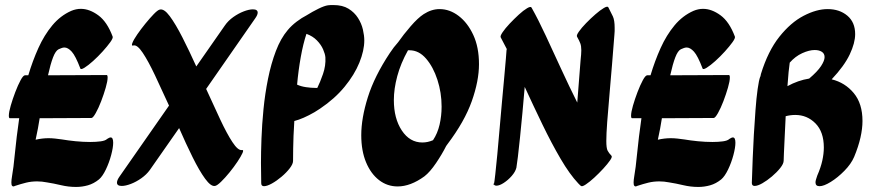

<svg xmlns="http://www.w3.org/2000/svg" viewBox="-20 -736 3474 760"><path d="M79 -438H92Q109 -495 132 -546Q155 -597 187 -635.5Q219 -674 262 -693Q281 -701 300 -701Q334 -701 369 -675.5Q404 -650 426 -591Q428 -585 416.5 -569Q405 -553 386.5 -532.5Q368 -512 348.5 -494.5Q329 -477 314.5 -468Q300 -459 298 -465Q279 -515 264 -531.5Q249 -548 235 -548Q229 -548 223 -545.5Q217 -543 212 -541Q200 -535 190 -509Q180 -483 170 -438L402 -439Q406 -439 406 -429Q406 -415 398.5 -389Q391 -363 380.5 -335.5Q370 -308 359 -288.5Q348 -269 342 -269L137 -268Q134 -248 130 -227Q126 -206 121 -183Q134 -186 147 -187.5Q160 -189 172 -189Q185 -189 198.5 -187.5Q212 -186 226 -184Q249 -180 279 -177Q309 -174 337 -174Q360 -174 378.5 -176.5Q397 -179 404 -186Q413 -192 418 -192Q428 -192 428 -171Q428 -152 420 -122Q412 -92 399 -65Q386 -38 372 -26Q351 -9 328 -2.5Q305 4 281 4Q251 4 221.5 -3Q192 -10 166 -14Q146 -18 127 -18Q104 -18 83.5 -13Q63 -8 39 0Q39 0 37 1Q35 2 33 2Q30 2 27.5 -1Q25 -4 25 -14Q25 -23 28 -41Q33 -67 39 -129Q45 -191 56 -268H19Q15 -268 15 -278Q15 -292 22.5 -318Q30 -344 40.5 -371.5Q51 -399 61.5 -418.5Q72 -438 79 -438Z M831 0Q815 3 792 -28.5Q769 -60 742.5 -113.5Q716 -167 689 -229L573 -63Q560 -45 539.5 -30.5Q519 -16 498 -8Q477 0 462 0Q443 0 443 -13Q443 -23 453 -37L649 -318Q620 -382 593.5 -438Q567 -494 545 -527Q523 -560 508 -556Q499 -553 504 -566Q509 -579 523.5 -600Q538 -621 555.5 -642.5Q573 -664 588.5 -680Q604 -696 612 -698Q629 -703 652 -672Q675 -641 702 -588Q729 -535 757 -473L870 -635Q883 -654 903.5 -668.5Q924 -683 945 -691Q966 -699 981 -699Q1000 -699 1000 -686Q1000 -677 990 -663L796 -384Q825 -320 851.5 -263.5Q878 -207 900 -173.5Q922 -140 937 -142Q946 -144 940 -130.5Q934 -117 920 -96Q906 -75 888.5 -53.5Q871 -32 855 -16.5Q839 -1 831 0Z M1140 -99Q1140 -87 1127 -70Q1114 -53 1094.5 -36.5Q1075 -20 1056 -9.5Q1037 1 1025 1Q1014 1 1014 -11L1013 -91Q1013 -132 1015 -187.5Q1017 -243 1023 -304Q1029 -365 1041 -424.5Q1053 -484 1072 -534Q1091 -584 1119 -617Q1134 -635 1154.5 -650.5Q1175 -666 1193 -675Q1217 -690 1240.5 -701.5Q1264 -713 1278 -715Q1284 -716 1289.5 -716Q1295 -716 1300 -716Q1336 -716 1359.5 -701.5Q1383 -687 1397 -665Q1411 -643 1416.5 -619Q1422 -595 1422 -576Q1422 -536 1402.5 -488Q1383 -440 1344 -392.5Q1305 -345 1247 -306Q1235 -298 1225 -292Q1180 -266 1145 -257Q1141 -193 1140.5 -148.5Q1140 -104 1140 -99ZM1268 -509Q1267 -522 1259 -540.5Q1251 -559 1234.5 -576Q1218 -593 1193 -602Q1180 -563 1170.5 -510Q1161 -457 1156 -401Q1171 -394 1191 -391Q1211 -388 1230 -388Q1233 -388 1236 -388Q1247 -410 1258.5 -443Q1270 -476 1268 -509Z M1660 -38Q1605 2 1554 2Q1513 2 1480.5 -23Q1448 -48 1429 -93.5Q1410 -139 1410 -201Q1410 -268 1436 -351Q1462 -434 1523 -526Q1538 -549 1556 -569Q1577 -599 1605.5 -632Q1634 -665 1657 -680Q1688 -700 1720 -700Q1760 -700 1795.5 -673Q1831 -646 1853.5 -597.5Q1876 -549 1876 -482Q1876 -416 1847.5 -335.5Q1819 -255 1751 -165Q1748 -161 1746 -158Q1730 -126 1706 -90.5Q1682 -55 1660 -38ZM1539 -340Q1539 -267 1570.5 -219.5Q1602 -172 1652 -172Q1673 -172 1694 -181Q1712 -208 1720 -242.5Q1728 -277 1728 -314Q1728 -369 1711.5 -420Q1695 -471 1666.5 -504Q1638 -537 1601 -537Q1598 -537 1595 -537Q1566 -485 1552.5 -434.5Q1539 -384 1539 -340Z M2084 -706Q2111 -658 2140.5 -594.5Q2170 -531 2201.5 -462.5Q2233 -394 2265 -330Q2268 -365 2271 -406.5Q2274 -448 2278 -496Q2281 -523 2281 -537Q2281 -554 2277 -564.5Q2273 -575 2264 -591Q2261 -596 2271.5 -611Q2282 -626 2300 -644.5Q2318 -663 2337 -679.5Q2356 -696 2370.5 -704.5Q2385 -713 2388 -707Q2399 -686 2406 -671Q2413 -656 2413 -626Q2413 -620 2413 -613Q2413 -606 2412 -598Q2402 -469 2394.5 -385.5Q2387 -302 2383.5 -253Q2380 -204 2380 -178Q2380 -150 2385 -140Q2390 -130 2400 -120Q2405 -116 2395 -101.5Q2385 -87 2368 -68.5Q2351 -50 2332.5 -33Q2314 -16 2299 -6Q2284 4 2280 0Q2279 -1 2277 -2Q2272 -7 2269 -10Q2235 -46 2199 -107.5Q2163 -169 2127 -243.5Q2091 -318 2057 -392Q2053 -342 2048 -290Q2043 -238 2038.5 -193Q2034 -148 2030 -115.5Q2026 -83 2024 -72Q2020 -56 2005.5 -39.5Q1991 -23 1974 -12Q1957 -1 1945 -1Q1938 -1 1935 -6Q1937 -14 1940.5 -46Q1944 -78 1948.5 -124.5Q1953 -171 1957.5 -225.5Q1962 -280 1967 -333Q1972 -386 1976 -431Q1980 -476 1982.5 -504.5Q1985 -533 1985 -537Q1985 -540 1986 -542Q1973 -568 1962 -588Q1959 -593 1969.5 -608.5Q1980 -624 1997.5 -642.5Q2015 -661 2033.5 -678Q2052 -695 2066.5 -703.5Q2081 -712 2084 -706ZM1933 -13Q1933 -13 1933 -12Q1933 -11 1935 -6Q1934 -4 1934 -4Q1933 -4 1933 -13Z M2542 -438H2555Q2572 -495 2595 -546Q2618 -597 2650 -635.5Q2682 -674 2725 -693Q2744 -701 2763 -701Q2797 -701 2832 -675.5Q2867 -650 2889 -591Q2891 -585 2879.5 -569Q2868 -553 2849.5 -532.5Q2831 -512 2811.5 -494.5Q2792 -477 2777.5 -468Q2763 -459 2761 -465Q2742 -515 2727 -531.5Q2712 -548 2698 -548Q2692 -548 2686 -545.5Q2680 -543 2675 -541Q2663 -535 2653 -509Q2643 -483 2633 -438L2865 -439Q2869 -439 2869 -429Q2869 -415 2861.5 -389Q2854 -363 2843.5 -335.5Q2833 -308 2822 -288.5Q2811 -269 2805 -269L2600 -268Q2597 -248 2593 -227Q2589 -206 2584 -183Q2597 -186 2610 -187.5Q2623 -189 2635 -189Q2648 -189 2661.5 -187.5Q2675 -186 2689 -184Q2712 -180 2742 -177Q2772 -174 2800 -174Q2823 -174 2841.5 -176.5Q2860 -179 2867 -186Q2876 -192 2881 -192Q2891 -192 2891 -171Q2891 -152 2883 -122Q2875 -92 2862 -65Q2849 -38 2835 -26Q2814 -9 2791 -2.5Q2768 4 2744 4Q2714 4 2684.5 -3Q2655 -10 2629 -14Q2609 -18 2590 -18Q2567 -18 2546.5 -13Q2526 -8 2502 0Q2502 0 2500 1Q2498 2 2496 2Q2493 2 2490.5 -1Q2488 -4 2488 -14Q2488 -23 2491 -41Q2496 -67 2502 -129Q2508 -191 2519 -268H2482Q2478 -268 2478 -278Q2478 -292 2485.5 -318Q2493 -344 2503.5 -371.5Q2514 -399 2524.5 -418.5Q2535 -438 2542 -438Z M3361 -115Q3349 -87 3322.5 -60Q3296 -33 3268.5 -16Q3241 1 3224 1Q3208 1 3208 -14Q3208 -19 3210 -25.5Q3212 -32 3215 -41Q3229 -73 3235 -100.5Q3241 -128 3241 -152Q3241 -214 3208 -247.5Q3175 -281 3128 -281Q3109 -281 3090 -276Q3088 -232 3086 -193Q3084 -154 3083 -128.5Q3082 -103 3082 -100Q3082 -88 3068.5 -71Q3055 -54 3035.5 -37.5Q3016 -21 2997.5 -10.5Q2979 0 2967 0Q2956 0 2956 -12Q2956 -13 2957 -40Q2958 -67 2959.5 -110Q2961 -153 2964 -203Q2967 -253 2970.5 -300.5Q2974 -348 2979 -383.5Q2984 -419 2989 -432Q2989 -433 2990 -433Q2991 -438 2992 -443Q3020 -534 3065 -590.5Q3110 -647 3161 -673.5Q3212 -700 3256 -700Q3303 -700 3334 -674Q3365 -648 3365 -601Q3365 -566 3343.5 -520.5Q3322 -475 3272 -422Q3325 -409 3359.5 -367.5Q3394 -326 3394 -257Q3394 -227 3386 -191.5Q3378 -156 3361 -115ZM3205 -538Q3183 -538 3155.5 -525.5Q3128 -513 3106 -488Q3104 -475 3101.5 -450.5Q3099 -426 3097 -395Q3139 -418 3183 -425Q3216 -453 3230 -474.5Q3244 -496 3244 -510Q3244 -524 3233 -531Q3222 -538 3205 -538Z"/></svg>

Font: Ga Maamli
Style: Regular
Weight: 400
Designer: Afotey Clement Nii Odai, Ama Asantewa Diaka, David Abbey-Thompson
Foundry: Sorkin Type Co.
Version: Version 1.000; ttfautohint (v1.8.4.7-5d5b)